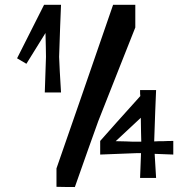

<svg xmlns="http://www.w3.org/2000/svg" viewBox="-20 -754 778 785"><path d="M221.7 -521.5C224.6 -616.2 227.5 -686.5 229.5 -734.4C199.2 -734.4 175.8 -734.4 160.2 -734.4C111.3 -637.7 74.2 -564.5 49.8 -515.6C66.4 -505.9 79.1 -498 87.9 -493.2C122.1 -548.8 148.4 -590.8 166 -619.1C167 -575.2 168 -543 168 -521.5C166 -456.1 164.1 -408.2 163.1 -376C193.4 -376 214.8 -376 229.5 -376C225.6 -440.4 222.7 -489.3 221.7 -521.5ZM533.2 -734.4C493.2 -734.4 462.9 -734.4 442.4 -734.4C339.8 -436.5 262.7 -213.9 210.9 -65.4C210.9 -31.2 210.9 -6.8 210.9 9.8C244.1 10.7 269.5 10.7 286.1 10.7C328.1 -109.4 360.4 -199.2 381.8 -258.8C449.2 -428.7 499 -556.6 533.2 -641.6C533.2 -682.6 533.2 -713.9 533.2 -734.4ZM688.5 -177.7C675.8 -177.7 662.1 -177.7 649.4 -176.8C636.7 -176.8 623 -176.8 610.4 -175.8C613.3 -268.6 616.2 -338.9 618.2 -385.7C589.8 -385.7 567.4 -385.7 552.7 -385.7C552.7 -375 552.7 -366.2 553.7 -361.3C480.5 -280.3 425.8 -218.8 389.6 -177.7C389.6 -153.3 389.6 -134.8 389.6 -122.1C456.1 -125 505.9 -127 539.1 -127.9C546.9 -127.9 552.7 -127.9 556.6 -127.9C554.7 -83 553.7 -48.8 552.7 -26.4C582 -26.4 603.5 -26.4 618.2 -26.4C615.2 -70.3 613.3 -103.5 612.3 -125C646.5 -124 671.9 -123 688.5 -122.1C688.5 -146.5 688.5 -165 688.5 -177.7ZM539.1 -174.8C524.4 -174.8 510.7 -174.8 496.1 -175.8L453.1 -176.8C499 -219.7 533.2 -252 555.7 -272.5C556.6 -229.5 556.6 -197.3 557.6 -174.8C549.8 -174.8 543.9 -174.8 539.1 -174.8Z"/></svg>

Font: DropForged
Style: Regular
Weight: 400
Designer: Antoine
Version: Version 1.0